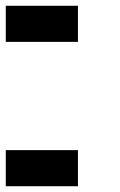

<svg xmlns="http://www.w3.org/2000/svg" viewBox="-20 -645 415 665"><path d="M0 0H250V-125H0ZM0 -500H250V-625H0Z"/></svg>

Font: Faithful 32x
Style: Bold
Weight: 400
Foundry: Faithful Resource Pack
Version: Version 1.0; January 27, 2023